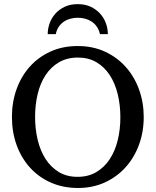

<svg xmlns="http://www.w3.org/2000/svg" viewBox="-20 -915 771 951"><path d="M576.2 -334Q576.2 -395 563 -449Q549.8 -502.9 523.4 -543.2Q497.1 -583.5 457.8 -606.7Q418.5 -629.9 366.2 -629.9Q312 -629.9 272 -606.4Q231.9 -583 205.6 -542.7Q179.2 -502.4 166.5 -449Q153.8 -395.5 153.8 -335.9Q153.8 -275.9 166.7 -221.9Q179.7 -168 205.8 -127.4Q231.9 -86.9 271.2 -63Q310.5 -39.1 363.8 -39.1Q418 -39.1 457.8 -63Q497.6 -86.9 523.9 -127.2Q550.3 -167.5 563.2 -220.9Q576.2 -274.4 576.2 -334ZM691.9 -335Q691.9 -262.2 668.5 -198.2Q645 -134.3 602.3 -86.7Q559.6 -39.1 499.5 -11.5Q439.5 16.1 366.2 16.1Q292.5 16.1 232.2 -10.5Q171.9 -37.1 128.9 -84.5Q85.9 -131.8 62.5 -196Q39.1 -260.3 39.1 -335.9Q39.1 -409.2 62 -473.1Q85 -537.1 127.4 -584.7Q169.9 -632.3 230.2 -659.7Q290.5 -687 365.2 -687Q439.5 -687 499.8 -659.2Q560.1 -631.3 602.8 -583.5Q645.5 -535.6 668.7 -471.7Q691.9 -407.7 691.9 -335ZM475.1 -746.1Q470.2 -767.6 459.5 -783Q448.7 -798.3 433.8 -808.1Q418.9 -817.9 401.4 -822.5Q383.8 -827.1 365.2 -827.1Q346.7 -827.1 329.1 -822.5Q311.5 -817.9 296.9 -808.1Q282.2 -798.3 271.5 -783Q260.7 -767.6 256.3 -746.1H216.3Q216.3 -772.5 225.6 -798.8Q234.9 -825.2 253.4 -846.4Q272 -867.7 299.8 -881.1Q327.6 -894.5 365.2 -894.5Q402.3 -894.5 430.2 -881.1Q458 -867.7 476.8 -846.4Q495.6 -825.2 504.9 -798.8Q514.2 -772.5 514.2 -746.1Z"/></svg>

Font: Charis SIL
Style: Regular
Weight: 400
Foundry: SIL International
Version: Version 4.112